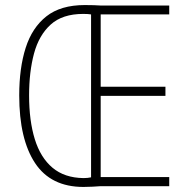

<svg xmlns="http://www.w3.org/2000/svg" viewBox="-20 -736 740 759"><path d="M315 -716Q337 -716 351 -715.5Q365 -715 381 -714H649V-679H378V-393H634V-357H378V-36H649V0H377Q362 1 346 2Q330 3 310 3Q181 3 118.5 -91.5Q56 -186 56 -359Q56 -467 81.5 -547Q107 -627 163.5 -671.5Q220 -716 315 -716ZM309 -681Q227 -681 180.5 -639Q134 -597 114.5 -524.5Q95 -452 95 -359Q95 -259 117.5 -186Q140 -113 187.5 -73Q235 -33 310 -32Q327 -32 340 -35V-679Q334 -680 326.5 -680.5Q319 -681 309 -681Z"/></svg>

Font: Noto Sans Khmer Condensed ExtraLight
Style: Regular
Weight: 200
Width: 3
Designer: Danh Hong and the Monotype Design Team
Foundry: Monotype Imaging Inc.
Version: Version 2.004; ttfautohint (v1.8.4.7-5d5b)